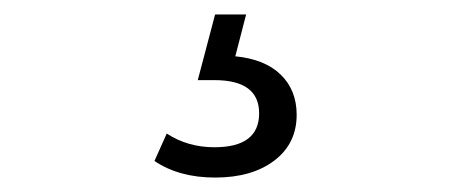

<svg xmlns="http://www.w3.org/2000/svg" viewBox="-20 -26 640 266"><path d="M278 220Q228 220 194 197L211 159Q240 178 277 178Q339 178 339 131Q339 85 277 85H254L278 -6H321L306 52Q347 56 369 77.5Q391 99 391 133Q391 173 360 196.5Q329 220 278 220Z"/></svg>

Font: Montserrat Alternates
Style: Regular
Weight: 400
Designer: Julieta Ulanovsky
Foundry: Julieta Ulanovsky
Version: Version 7.200;PS 007.200;hotconv 1.0.88;makeotf.lib2.5.64775